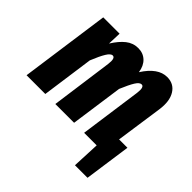

<svg xmlns="http://www.w3.org/2000/svg" viewBox="-174 -727 1071 1071"><g transform="rotate(45 361.0 -192.0)"><path d="M624 -111.8H689.9L650.9 164.1H551.8L559.1 0H460L511.2 -366.2Q518.1 -418 496.1 -418Q480.5 -418 464.1 -391.8Q447.8 -365.7 424.8 -311L380.9 0H232.9L283.2 -366.2Q290 -418 268.1 -418Q252.9 -418 236.1 -390.6Q219.2 -363.3 196.8 -308.1L153.8 0H5.9L80.1 -530.8H209L206.1 -450.2Q235.4 -497.1 267.3 -522.5Q299.3 -547.9 339.8 -547.9Q378.9 -547.9 404.8 -523.4Q430.7 -499 437 -455.1Q496.1 -547.9 567.9 -547.9Q621.1 -547.9 647.7 -505.1Q674.3 -462.4 664.1 -390.1Z"/></g></svg>

Font: Fira Sans Compressed
Style: Bold Italic
Weight: 700
Width: 3
Italic angle: -8°
Designer: Carrois Corporate & Edenspiekermann AG
Foundry: Carrois Corporate GbR & Edenspiekermann AG
Version: Version 4.203;PS 004.203;hotconv 1.0.88;makeotf.lib2.5.64775